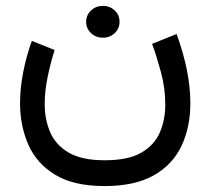

<svg xmlns="http://www.w3.org/2000/svg" viewBox="-20 -418 717 654"><path d="M273.4 -343.8Q273.4 -366.7 290 -382.3Q306.6 -397.9 330.6 -397.9Q354.5 -397.9 370.8 -382.3Q387.2 -366.7 387.2 -343.8Q387.2 -320.8 370.8 -305.2Q354.5 -289.6 330.6 -289.6Q306.6 -289.6 290 -305.2Q273.4 -320.8 273.4 -343.8ZM336.4 127.9Q418 127.9 462.6 101.3Q507.3 74.7 525.1 31.5Q543 -11.7 543 -61Q543 -119.1 527.3 -175.8Q511.7 -232.4 498 -268.6L581.5 -302.2Q604.5 -239.3 616.5 -179.9Q628.4 -120.6 628.4 -66.9Q628.4 15.6 597.9 79.6Q567.4 143.6 502.9 179.7Q438.5 215.8 336.4 215.8Q231 215.8 167.7 177.2Q104.5 138.7 76.4 74.5Q48.3 10.3 48.3 -66.4Q48.3 -118.2 59.1 -172.6Q69.8 -227.1 88.4 -278.8L166 -247.6Q151.9 -202.6 142.1 -155.3Q132.3 -107.9 132.3 -63.5Q132.3 -10.7 151.1 32.7Q169.9 76.2 214.4 102.1Q258.8 127.9 336.4 127.9Z"/></svg>

Font: Vazirmatn RD
Style: Regular
Weight: 400
Designer: Saber Rastikerdar
Foundry: Saber Rastikerdar
Version: Version 32.102